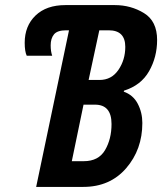

<svg xmlns="http://www.w3.org/2000/svg" viewBox="-20 -734 637 754"><path d="M307 0Q412 0 475.5 -73.5Q539 -147 539 -251Q539 -292 521 -326.5Q503 -361 466 -374L467 -378Q534 -399 565.5 -454.5Q597 -510 597 -577Q597 -651 545.5 -682.5Q494 -714 431 -714H237Q162 -714 119.5 -673Q77 -632 77 -566Q77 -532 85 -515H185Q179 -532 179 -556Q179 -583 192 -599Q205 -615 240 -615H251L122 0ZM370 -615H407Q472 -615 472 -550Q472 -499 445 -459.5Q418 -420 371 -420H328ZM308 -323H353Q418 -323 418 -247Q418 -188 392.5 -144.5Q367 -101 309 -101H262Z"/></svg>

Font: Noto Sans Display Condensed
Style: Bold Italic
Weight: 700
Width: 3
Designer: Monotype Design team
Foundry: Monotype Imaging Inc.
Version: 1.000